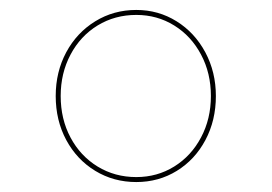

<svg xmlns="http://www.w3.org/2000/svg" viewBox="-20 -722 547 386"><path d="M92 -529Q92 -577.5 113.2 -617Q134.5 -656.5 171.5 -679.2Q208.5 -702 254 -702Q298.5 -702 335 -679.2Q371.5 -656.5 392.8 -616.8Q414 -577 414 -529Q414 -480 393 -440.5Q372 -401 335.5 -378.5Q299 -356 254 -356Q208.5 -356 171.5 -378.5Q134.5 -401 113.2 -440.5Q92 -480 92 -529ZM254 -366Q296 -366 330.2 -387.2Q364.5 -408.5 384.2 -445.8Q404 -483 404 -529Q404 -575 384.2 -612.2Q364.5 -649.5 330.2 -670.8Q296 -692 254 -692Q211 -692 176.2 -670.8Q141.5 -649.5 121.8 -612.2Q102 -575 102 -529Q102 -482.5 121.8 -445.5Q141.5 -408.5 176.2 -387.2Q211 -366 254 -366Z"/></svg>

Font: HK Grotesk Thin
Style: Regular
Weight: 100
Designer: Alfredo Marco Pradil
Foundry: Hanken Design Co.
Version: Version 3.001